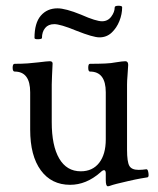

<svg xmlns="http://www.w3.org/2000/svg" viewBox="-20 -632 551 668"><path d="M355 16Q348 16 348 -6V-28Q348 -40 342 -40Q337 -40 329 -32Q280 11 224 11Q159 11 122 -39.5Q85 -90 85 -181V-311Q85 -383 31 -383Q24 -383 24 -396.5Q24 -410 31 -410Q57 -410 77 -411.5Q97 -413 113 -415Q129 -417 139 -418Q149 -419 153 -419Q163 -419 163 -411Q162 -386 161 -368.5Q160 -351 160 -338V-207Q160 -125 186 -80.5Q212 -36 261 -36Q302 -36 325 -65.5Q348 -95 348 -147V-311Q348 -383 293 -383Q287 -383 287 -396.5Q287 -410 293 -410Q323 -410 345.5 -411Q368 -412 382 -415Q407 -419 416 -419Q426 -419 426 -406Q425 -384 423.5 -367.5Q422 -351 422 -338V-111Q422 -69 430 -55Q438 -41 462 -41Q469 -41 475 -41.5Q481 -42 488 -43Q493 -44 495 -37Q497 -30 497 -23Q497 -16 493 -15Q486 -14 469 -11Q452 -8 426 -2Q400 4 386 7.5Q372 11 361 15Q359 16 355 16ZM326 -502Q304 -502 246 -525Q217 -537 198 -542.5Q179 -548 169 -548Q148 -548 137 -534.5Q126 -521 126 -500Q126 -496 113 -495.5Q100 -495 100 -500Q100 -552 122 -577.5Q144 -603 180 -603Q194 -603 214.5 -597.5Q235 -592 262 -581Q289 -569 307 -563.5Q325 -558 335 -558Q355 -558 367 -574Q379 -590 379 -606Q379 -612 392 -612Q405 -612 405 -607Q405 -583 395.5 -559Q386 -535 368.5 -518.5Q351 -502 326 -502Z"/></svg>

Font: Junicode
Style: Regular
Weight: 400
Designer: Peter S. Baker
Version: Version 2.100; ttfautohint (v1.8.4)